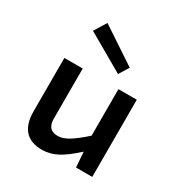

<svg xmlns="http://www.w3.org/2000/svg" viewBox="-175 -875 963 1015"><g transform="rotate(30 307.0 -368.0)"><path d="M526 -471V0H427L420 -93Q359 -37 314.5 -14Q270 9 223 9Q154 9 119 -30Q84 -69 84 -145V-471H196V-166Q196 -130 211.5 -113Q227 -96 260 -96Q288 -96 323 -116.5Q358 -137 414 -187V-471ZM189 -745 409 -599 372 -539 143 -671Z"/></g></svg>

Font: Intel One Mono Medium
Style: Regular
Weight: 500
Monospace: yes
Designer: Fred Shallcrass
Foundry: Frere-Jones Type LLC
Version: Version 1.400;hotconv 1.1.0;makeotfexe 2.6.0;FJTRelease1.4